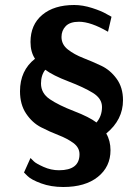

<svg xmlns="http://www.w3.org/2000/svg" viewBox="-20 -680 545 768"><path d="M233 68Q184 68 144.5 53.5Q105 39 90 24L76 10L102 -48Q107 -43 115.5 -34.5Q124 -26 154 -12.5Q184 1 216 1Q298 1 298 -63Q298 -90 273.5 -108Q249 -126 214 -139.5Q179 -153 144 -171Q109 -189 84.5 -225.5Q60 -262 60 -315Q60 -398 120 -445Q102 -472 102 -512Q102 -581 149 -620.5Q196 -660 277 -660Q311 -660 348.5 -648Q386 -636 406 -624L426 -613L412 -553Q343 -593 296 -593Q260 -593 243 -575.5Q226 -558 226 -532Q226 -502 251.5 -482Q277 -462 313 -448Q349 -434 385 -417Q421 -400 446.5 -365Q472 -330 472 -279Q472 -201 405 -146Q422 -117 422 -79Q422 -13 371.5 27.5Q321 68 233 68ZM366 -190Q388 -216 388 -252Q388 -286 351.5 -308.5Q315 -331 253.5 -354.5Q192 -378 161 -401Q144 -379 144 -346Q144 -307 179.5 -283Q215 -259 276 -235.5Q337 -212 366 -190Z"/></svg>

Font: Arsenal
Style: Bold
Weight: 700
Designer: Andrij Shevchenko
Foundry: Stairsfor
Version: Version 2.001;PS 002.001;hotconv 1.0.88;makeotf.lib2.5.64775